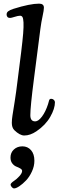

<svg xmlns="http://www.w3.org/2000/svg" viewBox="-20 -736 330 1063"><path d="M77.6 -292.5 97.2 -447.3Q105 -511.2 108.2 -550.3Q111.3 -589.4 110.1 -611.6Q108.9 -633.8 104.5 -641.4Q100.1 -648.9 91.3 -648.9Q80.1 -648.9 61.3 -642.8Q42.5 -636.7 35.6 -636.7Q25.9 -636.7 21.2 -642.1Q16.6 -647.5 16.6 -655.8Q16.6 -666.5 25.1 -673.3Q33.7 -680.2 54.2 -687Q146 -715.8 196.3 -715.8Q223.1 -715.8 223.1 -693.4Q223.1 -679.7 215.8 -646.7Q208.5 -613.8 203.6 -576.2L168 -299.8Q147.9 -145 147.9 -98.1Q147.9 -64 174.8 -64Q192.4 -64 212.4 -90.6Q232.4 -117.2 246.1 -159.7Q247.6 -164.6 249.5 -171.9Q251.5 -179.2 252.4 -181.9Q253.4 -184.6 256.1 -186.8Q258.8 -189 263.2 -189Q272 -189 278.1 -183.1Q284.2 -177.2 284.2 -169.9Q284.2 -134.8 258.1 -88.9Q231.9 -43 181.2 -8.8Q147 14.2 114.3 14.2Q89.8 14.2 59.1 -15.6Q45.4 -29.8 45.4 -55.7Q45.4 -73.7 49.1 -96.9Q52.7 -120.1 61.3 -173.6Q69.8 -227.1 77.6 -292.5ZM38.6 286.1Q38.6 278.3 58.1 265.1Q70.8 257.3 86.7 240Q102.5 222.7 102.5 210.4Q102.5 202.6 92.5 196.8Q82.5 190.9 70.3 186.3Q58.1 181.6 48.1 168.9Q38.1 156.2 38.1 136.2Q38.1 108.9 56.9 91.6Q75.7 74.2 104 74.2Q133.3 74.2 151.9 95.5Q170.4 116.7 170.4 154.3Q170.4 184.1 156.7 213.6Q143.1 243.2 124.3 262.9Q105.5 282.7 87.2 294.9Q68.8 307.1 58.1 307.1Q51.3 307.1 44.9 299.6Q38.6 292 38.6 286.1Z"/></svg>

Font: Cooper* Medium
Style: Italic
Weight: 500
Italic angle: -7°
Designer: Owen Earl
Foundry: indestructible type*
Version: Version 0.001